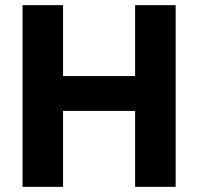

<svg xmlns="http://www.w3.org/2000/svg" viewBox="-20 -726 770 746"><path d="M67.5 0V-706H225V0ZM505 0V-706H662.5V0ZM161.5 -295V-430.5H556.5V-295Z"/></svg>

Font: Outfit Thin
Style: Regular
Weight: 100
Designer: Rodrigo Fuenzalida
Foundry: fragTYPE
Version: Version 1.100;gftools[0.9.27]